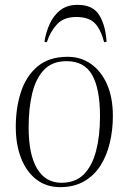

<svg xmlns="http://www.w3.org/2000/svg" viewBox="-20 -757 530 791"><path d="M228 14Q171 14 130 -17.5Q89 -49 67 -105Q45 -161 45 -234Q45 -313 66.5 -378.5Q88 -444 135 -483.5Q182 -523 259 -523Q313 -523 355 -493.5Q397 -464 421 -409.5Q445 -355 445 -279Q445 -222 432.5 -169Q420 -116 394 -75Q368 -34 326.5 -10Q285 14 228 14ZM233 -4Q291 -4 325.5 -39Q360 -74 376 -136Q392 -198 392 -278Q392 -390 360 -447.5Q328 -505 254 -505Q196 -505 162 -470Q128 -435 113 -373.5Q98 -312 98 -232Q98 -120 133 -62Q168 -4 233 -4ZM300 -737Q363 -737 389 -694.5Q415 -652 419 -585L409 -583Q395 -637 370 -662Q345 -687 294 -687Q242 -687 214 -656Q186 -625 173 -583L163 -585Q169 -624 185 -659Q201 -694 229 -715.5Q257 -737 300 -737Z"/></svg>

Font: Display Extralight
Style: Italic
Weight: 200
Italic angle: -2°
Designer: Latin by Veronika Burian and Jose Scaglione. Greek by Irene Vlachou. Cyrillic by Vera Evstafieva
Foundry: TypeTogether
Version: Version 3.002